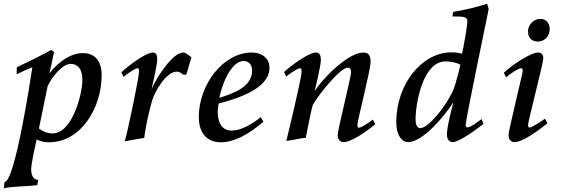

<svg xmlns="http://www.w3.org/2000/svg" viewBox="-32 -740 2985 1016"><path d="M-12 256C43 245 109 247 165 240C166 230 171 212 171 212C144 212 133 185 133 158C133 122 155 31 162 -2C180 8 205 13 226 13C400 13 506 -174 506 -342C506 -417 470 -459 407 -459C330 -459 263 -396 230 -352C233 -368 254 -464 254 -464C254 -464 240 -475 239 -476C208 -457 85 -397 57 -384L56 -347C79 -356 117 -378 139 -383C129 -316 47 222 -8 223ZM174 -60C180 -87 216 -266 220 -284C245 -337 299 -402 342 -402C374 -402 404 -380 404 -318C404 -241 350 -34 246 -34C217 -34 194 -45 174 -60Z M610 -357 622 -333C633 -344 683 -379 696 -379C701 -379 704 -374 704 -363C704 -333 645 -48 628 8C653 3 712 -8 731 -10C738 -69 757 -151 772 -205C786 -254 846 -360 903 -361C922 -361 937 -345 937 -345H954L981 -437C967 -446 954 -462 937 -462C881 -462 794 -326 770 -268C770 -268 800 -395 800 -425C800 -447 795 -462 778 -462C737 -462 642 -388 610 -357Z M1020 -121C1020 -24 1075 13 1136 13C1206 13 1283 -28 1362 -96L1348 -120C1296 -78 1240 -49 1194 -49C1137 -49 1120 -99 1120 -149C1120 -162 1123 -178 1125 -192C1214 -216 1394 -267 1394 -381C1394 -429 1358 -462 1300 -462C1149 -462 1020 -292 1020 -121ZM1129 -222C1137 -275 1186 -417 1257 -417C1279 -417 1302 -403 1302 -367C1302 -277 1198 -245 1129 -222Z M1471 -359 1483 -335C1495 -346 1542 -379 1556 -379C1561 -379 1564 -373 1564 -362C1564 -324 1483 6 1483 6C1505 4 1564 -10 1586 -11C1594 -48 1616 -167 1624 -186C1653 -239 1769 -382 1808 -382C1820 -382 1826 -373 1826 -358C1826 -334 1755 -53 1755 -26C1755 0 1768 12 1787 12C1824 12 1899 -37 1954 -83L1941 -107C1927 -96 1881 -64 1867 -64C1862 -64 1859 -71 1859 -79C1859 -100 1929 -370 1929 -412C1929 -444 1920 -462 1891 -462C1809 -462 1674 -323 1633 -258C1633 -258 1666 -391 1666 -424C1666 -446 1659 -462 1640 -462C1600 -462 1503 -389 1471 -359Z M2065 -93C2065 -23 2095 12 2128 12C2205 12 2321 -126 2367 -199C2366 -193 2333 -74 2333 -29C2333 -1 2346 12 2364 12C2397 12 2490 -55 2527 -85L2516 -110C2505 -102 2460 -66 2442 -66C2436 -66 2432 -71 2432 -80C2432 -104 2554 -692 2554 -692L2546 -720C2516 -710 2449 -691 2366 -677L2362 -653C2428 -653 2441 -651 2441 -626C2441 -602 2419 -480 2413 -456C2390 -462 2372 -463 2356 -463C2203 -463 2065 -298 2065 -93ZM2167 -108C2167 -166 2183 -255 2210 -315C2232 -364 2268 -415 2325 -415C2355 -415 2378 -410 2404 -398C2400 -374 2376 -286 2369 -269C2331 -179 2235 -62 2192 -62C2176 -62 2167 -80 2167 -108Z M2634 -355 2646 -331C2670 -352 2713 -379 2726 -379C2732 -379 2734 -373 2734 -365C2734 -351 2659 -51 2659 -25C2659 1 2674 12 2691 12C2733 12 2813 -46 2865 -88L2852 -112C2837 -101 2783 -65 2770 -65C2765 -65 2762 -70 2762 -78C2762 -97 2843 -407 2843 -430C2843 -450 2834 -462 2816 -462C2773 -462 2669 -389 2634 -355ZM2762 -573C2762 -542 2781 -520 2813 -520C2851 -520 2877 -550 2877 -586C2877 -614 2860 -640 2828 -640C2789 -640 2762 -607 2762 -573Z"/></svg>

Font: KpRoman
Style: SemiboldItalic
Weight: 600
Italic angle: -11°
Version: Version 0.66